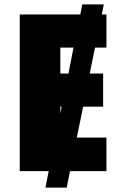

<svg xmlns="http://www.w3.org/2000/svg" viewBox="-20 -780 560 875"><path d="M465 0H299L284 75H187L202 0H70V-714H346L355 -760H453L444 -714H465V-563H413L389 -445H450V-294H359L330 -153H465ZM255 -445H292L315 -563H255ZM255 -294V-263L261 -294Z"/></svg>

Font: Noto Sans SemiCondensed Black
Style: Regular
Weight: 900
Width: 4
Designer: Monotype Design Team
Foundry: Monotype Imaging Inc.
Version: Version 2.013; ttfautohint (v1.8.4.7-5d5b)